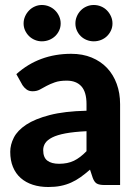

<svg xmlns="http://www.w3.org/2000/svg" viewBox="-20 -741 552 769"><path d="M326.5 -215.5Q276 -213 242.5 -206.8Q209 -200.5 189.2 -190.5Q169.5 -180.5 161.2 -167.8Q153 -155 153 -140Q153 -110 169.8 -97.5Q186.5 -85 216.5 -85Q251 -85 276.2 -97.2Q301.5 -109.5 326.5 -135.5ZM45.5 -444Q91 -485 146 -505.2Q201 -525.5 265 -525.5Q311 -525.5 347.2 -510.5Q383.5 -495.5 408.8 -468.8Q434 -442 447.5 -405Q461 -368 461 -324V0H398Q378.5 0 368.2 -5.5Q358 -11 351.5 -28.5L340.5 -61.5Q321 -44.5 302.8 -31.5Q284.5 -18.5 265 -9.8Q245.5 -1 223.2 3.5Q201 8 173.5 8Q139.5 8 111.5 -1Q83.5 -10 63.2 -27.8Q43 -45.5 32 -72Q21 -98.5 21 -133Q21 -161.5 35.5 -190Q50 -218.5 85.2 -241.8Q120.5 -265 179.2 -280.2Q238 -295.5 326.5 -297.5V-324Q326.5 -372.5 306 -395.2Q285.5 -418 247 -418Q218.5 -418 199.5 -411.2Q180.5 -404.5 166.2 -396.8Q152 -389 139.5 -382.2Q127 -375.5 110.5 -375.5Q96 -375.5 86.2 -382.8Q76.5 -390 70 -400ZM223 -647Q223 -632 217 -619Q211 -606 200.8 -596.2Q190.5 -586.5 176.8 -581Q163 -575.5 147.5 -575.5Q133 -575.5 119.8 -581Q106.5 -586.5 96.5 -596.2Q86.5 -606 80.5 -619Q74.5 -632 74.5 -647Q74.5 -662 80.5 -675.5Q86.5 -689 96.5 -699.2Q106.5 -709.5 119.8 -715.2Q133 -721 147.5 -721Q163 -721 176.8 -715.2Q190.5 -709.5 200.8 -699.2Q211 -689 217 -675.5Q223 -662 223 -647ZM430.5 -647Q430.5 -632 424.5 -619Q418.5 -606 408.5 -596.2Q398.5 -586.5 384.8 -581Q371 -575.5 355.5 -575.5Q340.5 -575.5 327 -581Q313.5 -586.5 303.5 -596.2Q293.5 -606 287.8 -619Q282 -632 282 -647Q282 -662 287.8 -675.5Q293.5 -689 303.5 -699.2Q313.5 -709.5 327 -715.2Q340.5 -721 355.5 -721Q371 -721 384.8 -715.2Q398.5 -709.5 408.5 -699.2Q418.5 -689 424.5 -675.5Q430.5 -662 430.5 -647Z"/></svg>

Font: LatoLatin Heavy
Style: Regular
Weight: 800
Designer: Lukasz Dziedzic with Adam Twardoch and Botio Nikoltchev
Foundry: tyPoland Lukasz Dziedzic
Version: Version 2.015; 2015-08-06; http://www.latofonts.com/